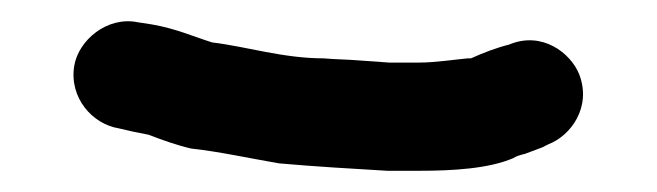

<svg xmlns="http://www.w3.org/2000/svg" viewBox="-20 -68 619 181"><path d="M375 -9H347L319 -11C307 -12 296 -12 285 -13C247 -13 213 -24 180 -28C161 -34 146 -41 123 -45L110 -47C81 -53 54 -30 50 -6C45 24 67 49 92 53L105 56L120 59C133 64 147 69 160 72C187 75 214 81 243 86C277 89 311 91 345 93H375C407 93 441 91 464 81C467 79 471 78 475 77L491 71L497 68C518 60 538 33 526 2C518 -18 491 -39 460 -26C448 -23 435 -18 424 -13H421C410 -12 390 -9 375 -9Z"/></svg>

Font: Electronic
Style: UltBlk
Weight: 500
Version: Version 1.011